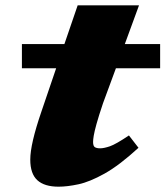

<svg xmlns="http://www.w3.org/2000/svg" viewBox="-20 -688 623 723"><path d="M62.5 -431V-522H222.5L272.5 -668H503.5L450 -522H583V-431H416.5L368 -299.5Q351.5 -250.5 343.5 -221.5Q335.5 -192.5 333 -177.2Q330.5 -162 330.5 -153.5Q330.5 -138 337.2 -133.8Q344 -129.5 357 -129.5Q371.5 -129.5 394 -137.2Q416.5 -145 465.5 -178L501.5 -131.5Q429 -65 373.2 -34Q317.5 -3 275.2 6Q233 15 200.5 15Q147.5 15 120.8 -9.2Q94 -33.5 94 -87Q94 -145.5 135.5 -266.5L191.5 -431Z"/></svg>

Font: Newsreader 6pt ExtraBold
Style: Italic
Weight: 800
Italic angle: -17°
Designer: Hugues Gentile
Foundry: Production Type
Version: Version 1.003; ttfautohint (v1.8.3)